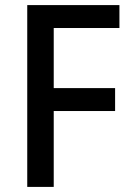

<svg xmlns="http://www.w3.org/2000/svg" viewBox="-20 -734 519 754"><path d="M191 0H87V-714H449V-624H191V-388H432V-298H191Z"/></svg>

Font: Noto Sans Gurmukhi SemiCondensed Medium
Style: Regular
Weight: 500
Width: 4
Designer: Jelle Bosma - Monotype Design Team
Foundry: Monotype Imaging Inc.
Version: Version 2.004; ttfautohint (v1.8.4.7-5d5b)